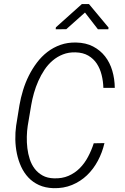

<svg xmlns="http://www.w3.org/2000/svg" viewBox="-20 -934 627 963"><path d="M503.9 -216.3Q493.2 -169.4 470.9 -127.7Q448.7 -85.9 416.3 -54.9Q383.8 -23.9 341.3 -6.3Q298.8 11.2 247.6 9.8Q206.5 8.3 175.5 -5.9Q144.5 -20 122.3 -43.7Q100.1 -67.4 85.9 -98.4Q71.8 -129.4 64.7 -163.8Q57.6 -198.2 56.9 -234.1Q56.2 -270 61 -303.7L77.6 -406.7Q84 -443.4 95.5 -481.2Q106.9 -519 124.5 -554.2Q142.1 -589.4 165.3 -620.1Q188.5 -650.9 218 -673.6Q247.6 -696.3 283.4 -709Q319.3 -721.7 361.8 -720.7Q410.6 -719.7 446.8 -700.9Q482.9 -682.1 507.1 -651.1Q531.2 -620.1 543.2 -579.3Q555.2 -538.6 555.7 -493.2H498.5Q497.6 -526.4 489.7 -558.1Q481.9 -589.8 465.6 -614.7Q449.2 -639.6 422.9 -655Q396.5 -670.4 358.9 -671.4Q324.2 -672.4 295.7 -661.1Q267.1 -649.9 243.9 -630.1Q220.7 -610.4 203.1 -584Q185.5 -557.6 172.4 -528.1Q159.2 -498.5 150.4 -467.5Q141.6 -436.5 136.7 -407.7L119.1 -303.2Q115.2 -277.8 114.5 -248.8Q113.8 -219.7 117.2 -190.9Q120.6 -162.1 129.4 -135.3Q138.2 -108.4 154.1 -87.6Q169.9 -66.9 193.6 -53.7Q217.3 -40.5 250.5 -39.6Q291.5 -38.1 323.5 -52Q355.5 -65.9 379.9 -90.3Q404.3 -114.7 421.6 -147.5Q439 -180.2 450.2 -215.3ZM524.4 -795.9 523.4 -787.1H471.2L406.2 -871.1L312.5 -787.6L259.3 -787.1L260.3 -796.9L390.6 -913.6H426.3Z"/></svg>

Font: Roboto Mono Light
Style: Italic
Weight: 300
Designer: Google
Version: Version 2.000985; 2015; ttfautohint (v1.3)